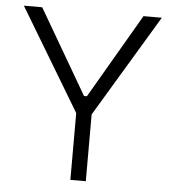

<svg xmlns="http://www.w3.org/2000/svg" viewBox="-51 -747 706 793"><g transform="rotate(5 302.0 -350.0)"><path d="M270 0V-277L16 -700H92L296 -350H308L512 -700H588L334 -277V0Z"/></g></svg>

Font: Space Grotesk Light Light
Style: Regular
Weight: 300
Version: Version 2.000